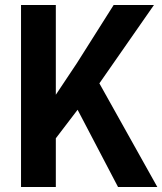

<svg xmlns="http://www.w3.org/2000/svg" viewBox="-20 -747 648 767"><path d="M64 0V-727H203V-368.5L287 -494.5L434 -727H595L377 -414L608.5 0H451.5L290 -308.5L203 -194.5V0Z"/></svg>

Font: Spline Sans Mono SemiBold
Style: Regular
Weight: 600
Monospace: yes
Version: Version 1.004